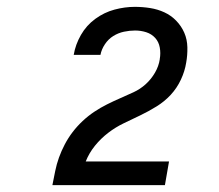

<svg xmlns="http://www.w3.org/2000/svg" viewBox="-20 -863 640 560"><path d="M133 -323V-324Q137 -344 141 -364Q145 -384 152 -403.5Q159 -423 169 -442Q179 -461 192 -478Q205 -495 221 -510Q237 -525 255 -537Q273 -549 292 -558.5Q311 -568 330.5 -576.5Q350 -585 369.5 -594Q389 -603 405 -617.5Q421 -632 432 -651Q443 -670 446 -690V-691Q449 -708 446 -724.5Q443 -741 432.5 -752.5Q422 -764 406.5 -769Q391 -774 374 -774Q358 -774 341.5 -770.5Q325 -767 310.5 -758Q296 -749 286 -734Q276 -719 273 -703H195Q200 -733 216 -761Q232 -789 258 -808Q284 -827 314 -835Q344 -843 373 -843Q396 -843 418 -839.5Q440 -836 459.5 -827Q479 -818 494 -802.5Q509 -787 517.5 -767.5Q526 -748 526.5 -725Q527 -702 523 -680Q519 -655 507.5 -630.5Q496 -606 478 -586.5Q460 -567 436.5 -552.5Q413 -538 389 -526.5Q365 -515 341 -503.5Q317 -492 295.5 -475.5Q274 -459 257 -438Q240 -417 230 -392H473L461 -323Z"/></svg>

Font: Iosevka Aile
Style: Italic
Weight: 400
Italic angle: -9°
Designer: Belleve Invis
Foundry: Belleve Invis
Version: Version 28.0.1; ttfautohint (v1.8.4)